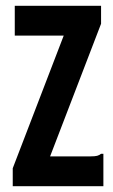

<svg xmlns="http://www.w3.org/2000/svg" viewBox="-20 -643 390 663"><path d="M24 -62 200 -520H31V-623H329V-561L153 -103H292Q308 -103 315.5 -105Q323 -107 329 -112H337V0H24Z"/></svg>

Font: Inconsolata ExtraCondensed Black
Style: Regular
Weight: 900
Width: 2
Monospace: yes
Designer: Raph Levien, Cyreal, Brenton Simpson
Foundry: Raph Levien, Cyreal, Google
Version: Version 3.001; ttfautohint (v1.8.2.53-6de2)